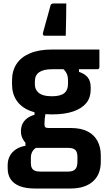

<svg xmlns="http://www.w3.org/2000/svg" viewBox="-20 -831 640 1101"><path d="M100 -77Q100 -100 108 -118.5Q116 -137 133.5 -151Q151 -165 178 -173V-205L241 -181Q238 -166 236.5 -150.5Q235 -135 235 -118Q235 -106 240 -101.5Q245 -97 257 -97H386Q445 -97 483 -77Q521 -57 539.5 -21.5Q558 14 558 60V97Q558 131 547.5 159Q537 187 515 207.5Q493 228 460.5 239Q428 250 384 250H180Q128 250 93.5 236.5Q59 223 41.5 197.5Q24 172 24 134V116Q24 86 36.5 63Q49 40 72 25Q95 10 126 5V-33L200 12Q183 17 174.5 26Q166 35 161.5 46.5Q157 58 157 73V104Q157 121 162.5 132Q168 143 180 148Q192 153 212 153H370Q385 153 395 149.5Q405 146 411 140Q418 133 421 121.5Q424 110 424 96V69Q424 41 412 29Q400 17 370 17H190Q167 17 146.5 4.5Q126 -8 113 -30Q100 -52 100 -77ZM339 -439 433 -446V-419Q468 -407 484 -386Q500 -365 500 -331V-316Q500 -272 475.5 -241Q451 -210 401.5 -192.5Q352 -175 278 -175Q204 -175 152.5 -195.5Q101 -216 75 -255Q49 -294 49 -348V-370Q49 -425 75 -464.5Q101 -504 152.5 -525.5Q204 -547 278 -547Q346 -547 414 -547Q482 -547 550 -547Q550 -522 550 -496.5Q550 -471 550 -445Q550 -441 547 -437.5Q544 -434 539 -434Q496 -434 455 -434Q414 -434 371 -434Q328 -434 278 -434Q230 -434 205 -417Q180 -400 180 -364V-347Q180 -332 184.5 -322Q189 -312 197 -303Q209 -291 229 -285Q249 -279 278 -279Q326 -279 348 -296.5Q370 -314 370 -350V-371Q370 -385 367 -396.5Q364 -408 357.5 -418Q351 -428 339 -439ZM237 -626Q230 -626 227.5 -630.5Q225 -635 226 -641Q235 -676 241.5 -697.5Q248 -719 254 -742Q260 -765 270 -801Q272 -805 275.5 -808Q279 -811 286 -811Q304 -811 319.5 -811Q335 -811 360 -811Q360 -773 359.5 -746Q359 -719 358.5 -692Q358 -665 357 -626Q328 -626 299.5 -626Q271 -626 237 -626Z"/></svg>

Font: RecMonoLinear Nerd Font Mono
Style: Bold
Weight: 700
Monospace: yes
Version: Version 1.085; ttfautohint (v1.8.4.7-5d5b);Nerd Fonts 3.2.1